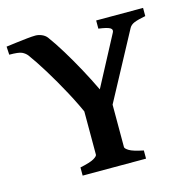

<svg xmlns="http://www.w3.org/2000/svg" viewBox="-94 -713 802 807"><g transform="rotate(-15 306.5 -310.0)"><path d="M596.2 -579.6Q563 -573.2 546.9 -566.7Q530.8 -560.1 523.9 -547.4L356.4 -235.4H255.4Q232.4 -289.6 200.2 -349.4Q168 -409.2 135.5 -461.9Q103 -514.6 78.6 -547.4Q69.8 -558.1 56.2 -564.5Q42.5 -570.8 2 -570.8L0 -606.4Q19 -608.9 44.2 -612.1Q69.3 -615.2 92.5 -617.7Q115.7 -620.1 128.9 -620.1Q142.1 -620.1 156 -614.3Q169.9 -608.4 178.2 -597.7Q202.1 -565.4 229.2 -521Q256.3 -476.6 283 -427.5Q309.6 -378.4 332 -331.5L446.3 -547.4Q453.6 -560.1 441.7 -567.4Q429.7 -574.7 392.1 -579.6V-615.2H596.2ZM168.5 0V-35.6Q212.9 -44.9 229 -54.4Q245.1 -64 245.1 -70.8V-311H367.2V-70.8Q367.2 -64.5 382.8 -54.7Q398.4 -44.9 444.3 -35.6V0Z"/></g></svg>

Font: Gentium Plus
Style: Bold
Weight: 700
Designer: Victor Gaultney, Annie Olsen, Iska Routamaa, Becca Hirsbrunner
Foundry: SIL International
Version: Version 6.101